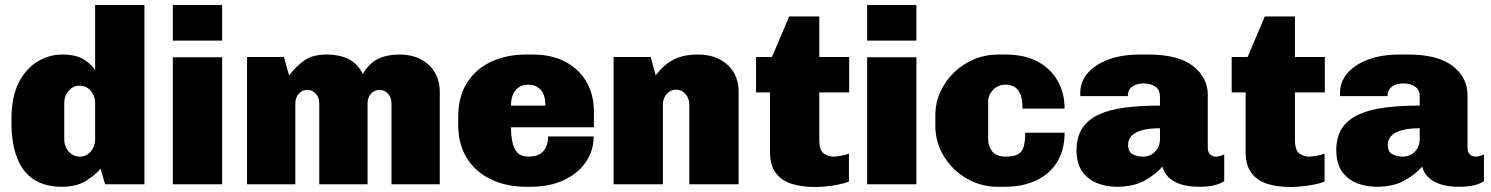

<svg xmlns="http://www.w3.org/2000/svg" viewBox="-20 -740 5986 771"><path d="M228 10Q162 10 117 -18.5Q72 -47 49 -105Q26 -163 26 -250V-261Q26 -349 54.5 -406.5Q83 -464 130 -492.5Q177 -521 230 -521Q283 -521 314.5 -502.5Q346 -484 362 -458V-720H560V0H402L384 -63Q363 -37 325 -13.5Q287 10 228 10ZM300 -111Q318 -111 332 -120.5Q346 -130 354 -146Q362 -162 362 -181V-326Q362 -346 354 -361.5Q346 -377 332 -386.5Q318 -396 300 -396Q274 -396 256 -375.5Q238 -355 238 -326V-181Q238 -162 246 -146Q254 -130 268.5 -120.5Q283 -111 300 -111Z M674 0V-510H872V0ZM674 -577V-720H872V-577Z M972 0V-511H1120L1141 -437Q1170 -475 1203 -498Q1236 -521 1292 -521Q1342 -521 1378.5 -503.5Q1415 -486 1437 -443Q1463 -487 1499 -504Q1535 -521 1583 -521Q1634 -521 1670.5 -501.5Q1707 -482 1726.5 -448.5Q1746 -415 1746 -371V0H1552V-324Q1552 -349 1538 -364Q1524 -379 1504 -379Q1491 -379 1480 -372Q1469 -365 1462.5 -353Q1456 -341 1456 -324V0H1262V-324Q1262 -349 1248 -364Q1234 -379 1214 -379Q1201 -379 1190 -372Q1179 -365 1172.5 -353Q1166 -341 1166 -324V0Z M2094 10Q2015 10 1953 -19Q1891 -48 1855.5 -104Q1820 -160 1820 -240V-271Q1820 -351 1855 -407Q1890 -463 1952 -492Q2014 -521 2093 -521H2118Q2197 -521 2252 -491Q2307 -461 2336 -409.5Q2365 -358 2365 -291V-229H2032Q2032 -197 2037.5 -170Q2043 -143 2058 -127Q2073 -111 2103 -111Q2130 -111 2147 -121Q2164 -131 2172.5 -149.5Q2181 -168 2181 -192H2364Q2364 -136 2333 -90Q2302 -44 2245 -17Q2188 10 2109 10ZM2032 -316H2170Q2170 -360 2150.5 -380Q2131 -400 2101 -400Q2070 -400 2051 -378.5Q2032 -357 2032 -316Z M2444 0V-511H2593L2613 -437Q2646 -481 2685.5 -501Q2725 -521 2782 -521Q2833 -521 2870 -501.5Q2907 -482 2926.5 -448.5Q2946 -415 2946 -371V0H2748V-320Q2748 -345 2732.5 -362.5Q2717 -380 2695 -380Q2681 -380 2668.5 -372Q2656 -364 2649 -350.5Q2642 -337 2642 -320V0Z M3255 11Q3201 11 3160 -1.5Q3119 -14 3095.5 -45Q3072 -76 3072 -130V-369H3016V-511H3080L3149 -674H3270V-511H3390V-369H3270V-180Q3270 -136 3288 -123.5Q3306 -111 3327 -111Q3338 -111 3357.5 -114.5Q3377 -118 3389 -123V-11Q3373 -4 3347.5 1Q3322 6 3297 8.5Q3272 11 3255 11Z M3462 0V-510H3660V0ZM3462 -577V-720H3660V-577Z M3986 10Q3919 10 3862 -23Q3805 -56 3770.5 -112Q3736 -168 3736 -235V-276Q3736 -327 3756 -371Q3776 -415 3811 -449Q3846 -483 3891.5 -502Q3937 -521 3988 -521H4018Q4094 -521 4147 -492.5Q4200 -464 4227.5 -415Q4255 -366 4255 -304H4086Q4086 -336 4079 -357Q4072 -378 4057 -389Q4042 -400 4017 -400Q3988 -400 3968 -379.5Q3948 -359 3948 -330V-181Q3948 -152 3965 -131.5Q3982 -111 4019 -111Q4049 -111 4066 -119.5Q4083 -128 4090 -149Q4097 -170 4097 -207H4255Q4255 -138 4225 -89.5Q4195 -41 4141 -15.5Q4087 10 4015 10Z M4464 10Q4423 10 4386 -4.5Q4349 -19 4326 -51Q4303 -83 4303 -137Q4303 -190 4326 -225Q4349 -260 4392.5 -280Q4436 -300 4498 -308Q4560 -316 4638 -316V-351Q4638 -380 4619 -392.5Q4600 -405 4573 -405Q4544 -405 4526.5 -392Q4509 -379 4509 -358V-354H4319Q4318 -356 4318 -360Q4318 -364 4318 -368Q4318 -411 4347 -445.5Q4376 -480 4430 -500.5Q4484 -521 4558 -521H4591Q4712 -521 4771 -474.5Q4830 -428 4830 -359V-148Q4830 -128 4840 -119.5Q4850 -111 4861 -111Q4870 -111 4879 -113.5Q4888 -116 4896 -120V-13Q4883 -3 4858.5 3.5Q4834 10 4795 10Q4751 10 4720 -0.5Q4689 -11 4671.5 -29Q4654 -47 4648 -71Q4622 -41 4577.5 -15.5Q4533 10 4464 10ZM4570 -111Q4588 -111 4603.5 -119.5Q4619 -128 4628.5 -144Q4638 -160 4638 -181V-225Q4592 -225 4564 -216.5Q4536 -208 4523 -193.5Q4510 -179 4510 -159Q4510 -130 4528.5 -120.5Q4547 -111 4570 -111Z M5165 11Q5111 11 5070 -1.5Q5029 -14 5005.5 -45Q4982 -76 4982 -130V-369H4926V-511H4990L5059 -674H5180V-511H5300V-369H5180V-180Q5180 -136 5198 -123.5Q5216 -111 5237 -111Q5248 -111 5267.5 -114.5Q5287 -118 5299 -123V-11Q5283 -4 5257.5 1Q5232 6 5207 8.5Q5182 11 5165 11Z M5507 10Q5466 10 5429 -4.5Q5392 -19 5369 -51Q5346 -83 5346 -137Q5346 -190 5369 -225Q5392 -260 5435.5 -280Q5479 -300 5541 -308Q5603 -316 5681 -316V-351Q5681 -380 5662 -392.5Q5643 -405 5616 -405Q5587 -405 5569.5 -392Q5552 -379 5552 -358V-354H5362Q5361 -356 5361 -360Q5361 -364 5361 -368Q5361 -411 5390 -445.5Q5419 -480 5473 -500.5Q5527 -521 5601 -521H5634Q5755 -521 5814 -474.5Q5873 -428 5873 -359V-148Q5873 -128 5883 -119.5Q5893 -111 5904 -111Q5913 -111 5922 -113.5Q5931 -116 5939 -120V-13Q5926 -3 5901.5 3.5Q5877 10 5838 10Q5794 10 5763 -0.5Q5732 -11 5714.5 -29Q5697 -47 5691 -71Q5665 -41 5620.5 -15.5Q5576 10 5507 10ZM5613 -111Q5631 -111 5646.5 -119.5Q5662 -128 5671.5 -144Q5681 -160 5681 -181V-225Q5635 -225 5607 -216.5Q5579 -208 5566 -193.5Q5553 -179 5553 -159Q5553 -130 5571.5 -120.5Q5590 -111 5613 -111Z"/></svg>

Font: Chivo Medium Black
Style: Regular
Weight: 900
Version: Version 2.002